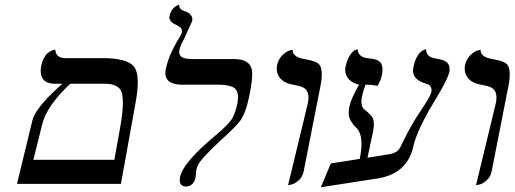

<svg xmlns="http://www.w3.org/2000/svg" viewBox="-20 -766 2144 800"><path d="M272.5 -417Q173.3 -323.2 155.3 -246.1L119.1 -100.1H456.5L480 -231Q503.4 -360.4 481 -393.6Q463.9 -416.5 418.5 -417ZM50.8 0 114.7 -263.2Q126.5 -313 219.7 -398.9Q230.5 -408.7 239.7 -417H208.5Q155.8 -417 149.9 -461.4Q148.4 -475.1 151.4 -490.2Q155.3 -509.8 162.8 -523.7Q170.4 -537.6 178.2 -544.2Q186 -550.8 193.4 -554.4Q200.7 -558.1 205.1 -558.6L210 -559.1Q213.4 -524.9 249.5 -523.9H405.3Q512.2 -523.9 539.6 -486.8Q564.9 -452.1 545.9 -343.8Q545.4 -341.8 545.4 -340.8L483.9 0Z M727.5 -558.1Q720.7 -524.9 762.7 -521Q772.5 -520 784.2 -520H954.6Q1020 -520 1029.3 -475.6Q1035.2 -443.8 1017.6 -360.8Q1002.9 -291.5 979 -260.3Q960 -235.8 900.4 -182.1Q826.2 -112.8 810.1 -86.9Q801.3 -72.8 798.8 -61Q796.9 -52.7 796.4 -40Q795.9 -29.8 794.9 -24.9Q785.6 10.3 754.4 11.2Q722.7 9.3 730.5 -29.8Q744.1 -90.3 877.4 -201.2Q933.1 -248 947.8 -272.9Q960.4 -295.4 968.3 -332Q979.5 -385.3 953.6 -401.4Q933.6 -412.6 892.6 -413.1H739.7Q666.5 -413.1 668.9 -465.8Q669.4 -472.7 670.9 -479Q682.6 -533.7 719.7 -597.2Q734.9 -619.1 738.3 -632.8Q740.7 -650.9 712.9 -663.1Q683.1 -675.8 686 -698.2Q689 -710.9 694.1 -720.2Q699.2 -729.5 704.6 -734.1Q710 -738.8 714.8 -741.5Q719.7 -744.1 723.1 -745.1L726.6 -746.1Q725.6 -726.1 750.5 -719.2Q785.6 -707 780.8 -678.2L746.1 -602.5Q731.9 -577.1 727.5 -558.1Z M1180.2 5.9 1262.7 -335.9Q1273.4 -387.7 1241.7 -402.3Q1227.5 -408.7 1201.2 -413.1Q1147 -422.4 1135.3 -462.9Q1131.3 -478 1134.3 -494.1Q1139.6 -519 1156 -535.2Q1172.4 -551.3 1185.5 -555.2L1199.2 -559.1Q1198.2 -532.7 1234.9 -522.9Q1241.2 -521.5 1252.9 -519Q1300.3 -511.2 1311.5 -495.6Q1328.1 -471.2 1314.9 -405.8L1245.1 -50.8Q1240.2 -28.3 1224.1 -14.2Q1208 0 1193.8 2.9Z M1592.8 -122.1Q1629.9 -126.5 1642.6 -144Q1647.9 -151.4 1659.2 -175.3Q1691.9 -243.7 1733.9 -306.2Q1772.5 -362.8 1777.3 -381.8Q1781.7 -409.2 1759.3 -416Q1692.4 -433.6 1702.1 -484.9Q1715.8 -549.8 1752 -560.1Q1755.4 -560.5 1755.4 -561Q1755.9 -535.2 1777.8 -526.9Q1790 -522.5 1811.5 -519Q1860.8 -510.3 1852.1 -465.8Q1845.7 -435.1 1789.6 -343.3Q1716.3 -222.2 1701.7 -153.8Q1674.8 -35.6 1537.6 -20L1316.9 14.2L1358.4 -85L1479 -104Q1496.1 -187.5 1472.7 -224.1Q1470.2 -227.5 1468.8 -229Q1435.5 -261.2 1433.1 -288.6Q1432.1 -304.2 1436 -323.2Q1443.4 -356.4 1476.1 -413.1Q1431.2 -423.8 1420.4 -459.5Q1417 -473.1 1419.4 -486.8Q1426.3 -518.1 1439 -536.6Q1451.7 -555.2 1460.9 -558.1L1470.2 -561Q1471.2 -527.3 1516.1 -522.9Q1558.6 -520 1568.8 -500.5Q1577.6 -482.4 1570.8 -451.2Q1565.9 -429.2 1552.7 -408.2Q1530.8 -413.1 1502.9 -413.1Q1493.7 -388.7 1488.3 -363.8Q1480.5 -323.2 1499 -309.1Q1529.3 -286.1 1534.7 -270.5Q1541 -251 1534.7 -219.2L1511.2 -108.9Z M1963.4 5.9 2045.9 -335.9Q2056.6 -387.7 2024.9 -402.3Q2010.7 -408.7 1984.4 -413.1Q1930.2 -422.4 1918.5 -462.9Q1914.6 -478 1917.5 -494.1Q1922.9 -519 1939.2 -535.2Q1955.6 -551.3 1968.8 -555.2L1982.4 -559.1Q1981.4 -532.7 2018.1 -522.9Q2024.4 -521.5 2036.1 -519Q2083.5 -511.2 2094.7 -495.6Q2111.3 -471.2 2098.1 -405.8L2028.3 -50.8Q2023.4 -28.3 2007.3 -14.2Q1991.2 0 1977.1 2.9Z"/></svg>

Font: Linux Biolinum Capitals O
Style: Italic Samll Caps
Weight: 400
Italic angle: -12°
Designer: Philipp H. Poll
Foundry: Philipp H. Poll
Version: Version 0.6.2